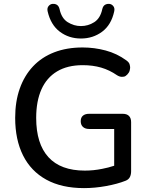

<svg xmlns="http://www.w3.org/2000/svg" viewBox="-20 -958 771 987"><path d="M412 9Q297 9 218 -34.5Q139 -78 98.5 -159Q58 -240 58 -352Q58 -436 81.5 -502.5Q105 -569 149.5 -616.5Q194 -664 258.5 -689Q323 -714 405 -714Q465 -714 523 -698.5Q581 -683 629 -648Q643 -638 646 -628Q649 -618 649 -611Q649 -605 646.5 -595Q644 -585 634.5 -575Q625 -565 617 -564Q609 -563 607 -563Q595 -563 582 -571Q543 -598 500 -610.5Q457 -623 405 -623Q327 -623 273.5 -591Q220 -559 193 -498.5Q166 -438 166 -352Q166 -219 229 -150Q292 -81 416 -81Q461 -81 505 -90Q537 -96 567 -106V-295H438Q418 -295 406.5 -305.5Q395 -316 395 -335Q395 -354 406.5 -363.5Q418 -373 438 -373H611Q632 -373 643 -362Q654 -351 654 -330V-78Q654 -60 647.5 -47.5Q641 -35 626 -29Q583 -12 525 -1.5Q467 9 412 9ZM396 -760Q334 -760 287.5 -795Q241 -830 225 -899Q221 -916 229.5 -926.5Q238 -937 250 -938Q261 -939 268.5 -935.5Q276 -932 280 -926Q284 -920 286 -912Q296 -864 328 -844Q360 -824 396 -824Q433 -824 464.5 -844Q496 -864 506 -912Q508 -920 512 -926Q516 -932 524 -935.5Q532 -939 542 -938Q554 -937 562.5 -926.5Q571 -916 567 -899Q552 -830 505 -795Q458 -760 396 -760Z"/></svg>

Font: Nunito SemiBold
Style: Regular
Weight: 600
Designer: Vernon Adams
Foundry: Vernon Adams
Version: Version 3.602